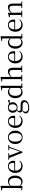

<svg xmlns="http://www.w3.org/2000/svg" viewBox="2994 -3839 1105 7133"><g transform="rotate(-90 3546.5 -272.5)"><path d="M42 0V-28L126 -35Q127 -64 127 -98Q127 -132 127.5 -166.5Q128 -201 128 -229V-743L40 -748V-775L196 -805L211 -796L208 -641V-437L210 -427V-81V-80L198 9ZM370 15Q324 15 277.5 -8Q231 -31 193 -86H182L195 -111Q234 -69 269.5 -51Q305 -33 345 -33Q387 -33 422.5 -55Q458 -77 480 -128Q502 -179 502 -262Q502 -375 458.5 -430Q415 -485 347 -485Q324 -485 298.5 -477.5Q273 -470 246 -451Q219 -432 186 -395L175 -424H188Q229 -481 279.5 -506Q330 -531 381 -531Q442 -531 489 -498Q536 -465 563 -405Q590 -345 590 -263Q590 -182 562.5 -119Q535 -56 485.5 -20.5Q436 15 370 15Z M942 15Q869 15 811 -15Q753 -45 720 -106Q687 -167 687 -257Q687 -341 721.5 -402.5Q756 -464 812 -497.5Q868 -531 934 -531Q999 -531 1045.5 -503.5Q1092 -476 1116.5 -429Q1141 -382 1141 -323Q1141 -287 1134 -263H726V-294H1016Q1043 -294 1052 -308Q1061 -322 1061 -352Q1061 -416 1027 -457.5Q993 -499 932 -499Q888 -499 852 -471.5Q816 -444 795 -392.5Q774 -341 774 -269Q774 -188 798.5 -136Q823 -84 866 -59.5Q909 -35 964 -35Q1017 -35 1056.5 -53.5Q1096 -72 1127 -108L1143 -94Q1110 -44 1060 -14.5Q1010 15 942 15Z M1437 5 1229 -516H1321L1490 -63H1473L1479 -76L1633 -516H1672L1477 5ZM1176 -487V-516H1424V-487L1315 -477H1274ZM1531 -487V-516H1728V-487L1647 -477H1630Z M2011 15Q1945 15 1888.5 -16Q1832 -47 1797 -107.5Q1762 -168 1762 -258Q1762 -348 1798 -408.5Q1834 -469 1891 -500Q1948 -531 2011 -531Q2076 -531 2133 -500.5Q2190 -470 2225.5 -409Q2261 -348 2261 -258Q2261 -168 2226 -107Q2191 -46 2134.5 -15.5Q2078 15 2011 15ZM2011 -16Q2086 -16 2128.5 -78Q2171 -140 2171 -257Q2171 -373 2128.5 -436Q2086 -499 2011 -499Q1937 -499 1894 -436Q1851 -373 1851 -257Q1851 -140 1894 -78Q1937 -16 2011 -16Z M2614 15Q2541 15 2483 -15Q2425 -45 2392 -106Q2359 -167 2359 -257Q2359 -341 2393.5 -402.5Q2428 -464 2484 -497.5Q2540 -531 2606 -531Q2671 -531 2717.5 -503.5Q2764 -476 2788.5 -429Q2813 -382 2813 -323Q2813 -287 2806 -263H2398V-294H2688Q2715 -294 2724 -308Q2733 -322 2733 -352Q2733 -416 2699 -457.5Q2665 -499 2604 -499Q2560 -499 2524 -471.5Q2488 -444 2467 -392.5Q2446 -341 2446 -269Q2446 -188 2470.5 -136Q2495 -84 2538 -59.5Q2581 -35 2636 -35Q2689 -35 2728.5 -53.5Q2768 -72 2799 -108L2815 -94Q2782 -44 2732 -14.5Q2682 15 2614 15Z M3107 260Q3032 260 2986.5 242.5Q2941 225 2920 195.5Q2899 166 2899 128Q2899 81 2932.5 48Q2966 15 3032 -11L3037 -2Q2998 27 2980 52Q2962 77 2962 114Q2962 168 3000.5 196Q3039 224 3109 224Q3214 224 3267 187.5Q3320 151 3320 97Q3320 63 3296 38.5Q3272 14 3209 14H3086Q3063 14 3045 13Q3027 12 3011 7V4Q2934 -15 2934 -84Q2934 -116 2953.5 -145Q2973 -174 3018 -209V-218L3041 -206Q3015 -179 3002.5 -160Q2990 -141 2990 -116Q2990 -90 3008 -74Q3026 -58 3067 -58H3213Q3274 -58 3313.5 -42.5Q3353 -27 3372 3Q3391 33 3391 75Q3391 121 3358.5 163.5Q3326 206 3262.5 233Q3199 260 3107 260ZM3119 -174Q3059 -174 3015 -196.5Q2971 -219 2947.5 -259Q2924 -299 2924 -352Q2924 -433 2976.5 -482Q3029 -531 3120 -531Q3166 -531 3203 -518Q3240 -505 3264 -480L3267 -478Q3315 -432 3315 -352Q3315 -299 3291 -259Q3267 -219 3223 -196.5Q3179 -174 3119 -174ZM3119 -204Q3173 -204 3206 -245Q3239 -286 3239 -353Q3239 -420 3206 -460.5Q3173 -501 3120 -501Q3066 -501 3033.5 -460Q3001 -419 3001 -352Q3001 -285 3033 -244.5Q3065 -204 3119 -204ZM3234 -467V-484H3240L3379 -527L3396 -516V-462Z M3684 15Q3621 15 3571.5 -19Q3522 -53 3493.5 -113Q3465 -173 3465 -252Q3465 -338 3496 -400.5Q3527 -463 3580 -497Q3633 -531 3698 -531Q3742 -531 3783.5 -509.5Q3825 -488 3861 -438H3870L3858 -411Q3822 -450 3789.5 -467.5Q3757 -485 3720 -485Q3674 -485 3636 -461.5Q3598 -438 3575.5 -387Q3553 -336 3553 -254Q3553 -178 3574 -129Q3595 -80 3631.5 -56.5Q3668 -33 3713 -33Q3754 -33 3788 -50.5Q3822 -68 3856 -110L3869 -82H3859Q3826 -33 3781 -9Q3736 15 3684 15ZM3849 10 3845 -89V-92V-431L3847 -440V-743L3756 -748V-775L3915 -805L3929 -796L3926 -644V-34L4020 -28V0Z M4088 0V-28L4197 -39H4230L4333 -28V0ZM4171 0Q4172 -24 4172.5 -65Q4173 -106 4173.5 -150.5Q4174 -195 4174 -229V-744L4086 -748V-775L4242 -805L4257 -796L4254 -641V-412L4256 -399V-229Q4256 -195 4256.5 -150.5Q4257 -106 4257.5 -65Q4258 -24 4259 0ZM4430 0V-28L4538 -39H4570L4675 -28V0ZM4511 0Q4512 -24 4512.5 -64.5Q4513 -105 4513.5 -149.5Q4514 -194 4514 -229V-344Q4514 -418 4489.5 -447.5Q4465 -477 4421 -477Q4386 -477 4340 -455Q4294 -433 4239 -373L4220 -407H4242Q4295 -472 4348 -501.5Q4401 -531 4456 -531Q4522 -531 4559 -487.5Q4596 -444 4596 -341V-229Q4596 -194 4596.5 -149.5Q4597 -105 4598 -64.5Q4599 -24 4600 0Z M5012 15Q4939 15 4881 -15Q4823 -45 4790 -106Q4757 -167 4757 -257Q4757 -341 4791.5 -402.5Q4826 -464 4882 -497.5Q4938 -531 5004 -531Q5069 -531 5115.5 -503.5Q5162 -476 5186.5 -429Q5211 -382 5211 -323Q5211 -287 5204 -263H4796V-294H5086Q5113 -294 5122 -308Q5131 -322 5131 -352Q5131 -416 5097 -457.5Q5063 -499 5002 -499Q4958 -499 4922 -471.5Q4886 -444 4865 -392.5Q4844 -341 4844 -269Q4844 -188 4868.5 -136Q4893 -84 4936 -59.5Q4979 -35 5034 -35Q5087 -35 5126.5 -53.5Q5166 -72 5197 -108L5213 -94Q5180 -44 5130 -14.5Q5080 15 5012 15Z M5523 15Q5460 15 5410.5 -19Q5361 -53 5332.5 -113Q5304 -173 5304 -252Q5304 -338 5335 -400.5Q5366 -463 5419 -497Q5472 -531 5537 -531Q5581 -531 5622.5 -509.5Q5664 -488 5700 -438H5709L5697 -411Q5661 -450 5628.5 -467.5Q5596 -485 5559 -485Q5513 -485 5475 -461.5Q5437 -438 5414.5 -387Q5392 -336 5392 -254Q5392 -178 5413 -129Q5434 -80 5470.5 -56.5Q5507 -33 5552 -33Q5593 -33 5627 -50.5Q5661 -68 5695 -110L5708 -82H5698Q5665 -33 5620 -9Q5575 15 5523 15ZM5688 10 5684 -89V-92V-431L5686 -440V-743L5595 -748V-775L5754 -805L5768 -796L5765 -644V-34L5859 -28V0Z M6188 15Q6115 15 6057 -15Q5999 -45 5966 -106Q5933 -167 5933 -257Q5933 -341 5967.5 -402.5Q6002 -464 6058 -497.5Q6114 -531 6180 -531Q6245 -531 6291.5 -503.5Q6338 -476 6362.5 -429Q6387 -382 6387 -323Q6387 -287 6380 -263H5972V-294H6262Q6289 -294 6298 -308Q6307 -322 6307 -352Q6307 -416 6273 -457.5Q6239 -499 6178 -499Q6134 -499 6098 -471.5Q6062 -444 6041 -392.5Q6020 -341 6020 -269Q6020 -188 6044.5 -136Q6069 -84 6112 -59.5Q6155 -35 6210 -35Q6263 -35 6302.5 -53.5Q6342 -72 6373 -108L6389 -94Q6356 -44 6306 -14.5Q6256 15 6188 15Z M6474 0V-28L6582 -39H6615L6719 -28V0ZM6556 0Q6557 -24 6557.5 -65Q6558 -106 6558.5 -150.5Q6559 -195 6559 -229V-289Q6559 -341 6558.5 -381Q6558 -421 6556 -458L6468 -462V-488L6622 -528L6635 -520L6641 -403V-402V-229Q6641 -195 6641.5 -150.5Q6642 -106 6642.5 -65Q6643 -24 6644 0ZM6814 0V-28L6921 -39H6954L7059 -28V0ZM6896 0Q6897 -24 6897.5 -64.5Q6898 -105 6898.5 -149.5Q6899 -194 6899 -229V-344Q6899 -418 6874.5 -447.5Q6850 -477 6807 -477Q6773 -477 6726 -455Q6679 -433 6624 -372L6616 -406H6626Q6680 -473 6734 -502Q6788 -531 6841 -531Q6906 -531 6943 -487.5Q6980 -444 6980 -342V-229Q6980 -194 6980.5 -149.5Q6981 -105 6981.5 -64.5Q6982 -24 6983 0Z"/></g></svg>

Font: Noto Serif KR
Style: Regular
Weight: 400
Designer: Ryoko NISHIZUKA  (kana & ideographs); Frank Grießhammer (Latin, Greek & Cyrillic); Wenlong ZHANG  (bopomofo); Sandoll Co
Foundry: Adobe
Version: Version 2.003-H1;hotconv 1.1.1;makeotfexe 2.6.0